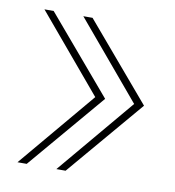

<svg xmlns="http://www.w3.org/2000/svg" viewBox="-60 -585 519 570"><g transform="rotate(10 199.5 -300.5)"><path d="M223.1 -300.8 29.3 -531.2H57.1L252.9 -300.8L57.1 -70.3H29.3ZM340.3 -300.8 146.5 -531.2H174.3L370.1 -300.8L174.3 -70.3H146.5Z"/></g></svg>

Font: Intratopia Thin
Style: Regular
Weight: 100
Designer: Rasmus Andersson
Foundry: rsms
Version: Version 3.000;Glyphs 3.2.3 (3260)